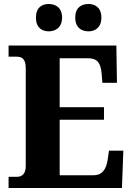

<svg xmlns="http://www.w3.org/2000/svg" viewBox="-20 -942 663 962"><path d="M424 -785C455 -785 488 -803 488 -854C488 -905 455 -922 424 -922C389 -922 357 -905 357 -854C357 -803 389 -785 424 -785ZM224 -785C257 -785 291 -803 291 -854C291 -905 257 -922 224 -922C191 -922 160 -905 160 -854C160 -803 191 -785 224 -785ZM23 0H591L598 -187H526L519 -139C512 -95 493 -64 449 -64H279V-342H501V-405H279V-650H422C468 -650 484 -626 489 -575L493 -527H566L563 -714H23V-658H62C87 -658 109 -651 109 -600V-109C109 -74 93 -56 64 -56H23Z"/></svg>

Font: Noto Serif Sinhala SemiCondensed ExtraBold
Style: Regular
Weight: 800
Width: 4
Designer: Jelle Bosma - Monotype Design Team
Foundry: Monotype Imaging Inc.
Version: Version 2.007